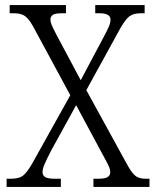

<svg xmlns="http://www.w3.org/2000/svg" viewBox="-20 -734 614 754"><path d="M6 0V-32H21Q54 -32 69.5 -43.5Q85 -55 106 -91L256 -360L109 -632Q92 -662 76.5 -672Q61 -682 34 -682H18V-714H239V-682H225Q195 -682 186.5 -675Q178 -668 178 -658Q178 -647 184.5 -632.5Q191 -618 203 -595L297 -419L390 -594Q400 -613 407 -628.5Q414 -644 414 -657Q414 -682 370 -682H354V-714H548V-682H534Q505 -682 489 -670.5Q473 -659 452 -622L319 -380L482 -83Q500 -51 514.5 -41.5Q529 -32 553 -32H567V0H347V-32H365Q392 -32 402.5 -38.5Q413 -45 413 -58Q413 -69 406 -84Q399 -99 380 -133L279 -321L181 -143Q164 -110 155.5 -90.5Q147 -71 147 -58Q147 -45 157.5 -38.5Q168 -32 198 -32H219V0Z"/></svg>

Font: Noto Serif Tamil SemiCondensed Light
Style: Italic
Weight: 300
Width: 4
Italic angle: -12°
Designer: Indian Type Foundry, Tom Grace, and the Monotype Design Team
Foundry: Monotype Imaging Inc.
Version: Version 2.003; ttfautohint (v1.8.4.7-5d5b)